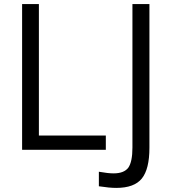

<svg xmlns="http://www.w3.org/2000/svg" viewBox="-20 -732 838 938"><path d="M88 0V-712H170V-70H497V0ZM463 107Q486 111 503.5 113Q521 115 535 115Q586 115 607 87Q627 58 627 -11V-712H710V-10Q710 94 673 140Q636 186 548 186Q531 186 510 184Q489 182 463 178Z"/></svg>

Font: PRinguin Sans
Style: Regular
Weight: 400
Designer: Vernon Adams
Foundry: Vernon Adams
Version: ""